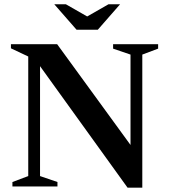

<svg xmlns="http://www.w3.org/2000/svg" viewBox="-20 -878 794 904"><path d="M113 -49V-612L31.5 -650.5V-670H249L594.5 -195.5V-621L512.5 -649V-670H724.5V-649L650 -621V5.5H580.5L168.5 -566.5V-49L250.5 -21V0H38.5V-21ZM545.5 -858 440.5 -738H340.5L235.5 -858H290L390.5 -800.5L491 -858Z"/></svg>

Font: Newsreader Text SemiBold
Style: Regular
Weight: 600
Designer: Hugues Gentile
Foundry: Production Type
Version: Version 1.001